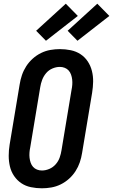

<svg xmlns="http://www.w3.org/2000/svg" viewBox="-20 -1008 610 1036"><path d="M206 8Q176 8 147 2Q118 -4 95 -19.5Q72 -35 56 -58.5Q40 -82 33.5 -110Q27 -138 27 -167.5Q27 -197 32 -228L86 -552Q90 -578 98.5 -603Q107 -628 121.5 -650.5Q136 -673 156.5 -691.5Q177 -710 201.5 -722Q226 -734 252 -738.5Q278 -743 303 -743Q333 -743 362 -737Q391 -731 414.5 -715.5Q438 -700 453.5 -676.5Q469 -653 476 -625Q483 -597 482.5 -567.5Q482 -538 477 -507L423 -183Q419 -157 410.5 -132Q402 -107 387.5 -84.5Q373 -62 352.5 -43.5Q332 -25 307.5 -13Q283 -1 257 3.5Q231 8 206 8ZM206 -88Q226 -88 246 -96.5Q266 -105 280.5 -121.5Q295 -138 302 -158Q309 -178 312 -198L366 -523Q369 -537 370 -551Q371 -565 369.5 -578.5Q368 -592 363.5 -605Q359 -618 350.5 -627.5Q342 -637 329.5 -642Q317 -647 303 -647Q283 -647 263 -638.5Q243 -630 229 -613.5Q215 -597 207.5 -577Q200 -557 197 -537L143 -212Q140 -198 139 -184Q138 -170 139.5 -156.5Q141 -143 145.5 -130Q150 -117 158.5 -107.5Q167 -98 179.5 -93Q192 -88 206 -88ZM398 -788 345 -842 505 -988 570 -922ZM228 -788 175 -842 335 -988 400 -922Z"/></svg>

Font: Iosevka Oblique
Style: Bold
Weight: 700
Italic angle: -9°
Monospace: yes
Designer: Belleve Invis
Foundry: Belleve Invis
Version: Version 32.5.0; ttfautohint (v1.8.4)